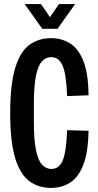

<svg xmlns="http://www.w3.org/2000/svg" viewBox="-20 -909 480 941"><path d="M230 12Q169 12 124 -21Q79 -54 54.5 -134Q30 -214 30 -355Q30 -496 54.5 -576Q79 -656 124 -689Q169 -722 230 -722Q283 -722 324 -696Q365 -670 389 -609Q413 -548 414 -442L309 -438Q305 -545 287 -587Q269 -629 231 -629Q205 -629 186 -609Q167 -589 156.5 -538.5Q146 -488 146 -398V-312Q146 -223 156.5 -172.5Q167 -122 186.5 -101.5Q206 -81 232 -81Q270 -81 287.5 -123Q305 -165 309 -271L414 -268Q412 -160 387.5 -99Q363 -38 322 -13Q281 12 230 12ZM187 -768 101 -889H181L225 -825L269 -889H348L262 -768Z"/></svg>

Font: Special Gothic Condensed One
Style: Regular
Weight: 400
Designer: Alistair McCready
Foundry: Monolith
Version: Version 1.010; ttfautohint (v1.8.4.7-5d5b)